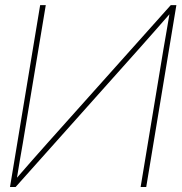

<svg xmlns="http://www.w3.org/2000/svg" viewBox="-20 -748 726 768"><path d="M564.9 0H542.5L633.8 -551.3Q639.6 -585.9 645.8 -620.8Q651.9 -655.8 657.7 -690.9Q626.5 -655.8 596.2 -620.8Q565.9 -585.9 534.7 -551.3L42.5 0H20L140.6 -727.5H163.1L71.3 -175.3Q65.4 -140.6 59.3 -106.2Q53.2 -71.8 47.9 -37.1Q78.1 -71.8 108.2 -106.2Q138.2 -140.6 169.4 -175.3L663.1 -727.5H685.5Z"/></svg>

Font: Inter Display Thin
Style: Italic
Weight: 100
Italic angle: -9.39999°
Designer: Rasmus Andersson
Foundry: rsms
Version: Version 4.000;git-a52131595